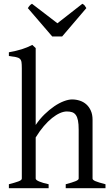

<svg xmlns="http://www.w3.org/2000/svg" viewBox="-20 -994 592 1014"><path d="M327.1 0V-21Q362.3 -30.3 378.9 -37.1Q395.5 -43.9 395.5 -50.8V-309.1Q395.5 -338.9 391.8 -357.4Q388.2 -376 380.4 -386.7Q372.6 -397.5 360.8 -401.4Q349.1 -405.3 333 -405.3Q315.9 -405.3 296.1 -396.5Q276.4 -387.7 254.9 -370.6Q233.4 -353.5 211.4 -327.9Q189.5 -302.2 168.5 -268.1V-50.8Q168.5 -43.5 186.8 -35.6Q205.1 -27.8 236.8 -21V0H26.9V-21Q59.1 -29.3 77.1 -35.9Q95.2 -42.5 95.2 -50.8V-633.8Q95.2 -654.3 93.5 -665.8Q91.8 -677.2 84.7 -683.6Q77.6 -689.9 64 -692.6Q50.3 -695.3 26.9 -698.2V-717.8Q47.4 -721.7 64.2 -725.6Q81.1 -729.5 95.5 -734.1Q109.9 -738.8 123 -744.1Q136.2 -749.5 150.4 -756.8L168.5 -740.2V-334Q189.5 -365.2 215.1 -390.1Q240.7 -415 266.6 -432.6Q292.5 -450.2 317.1 -459.5Q341.8 -468.8 360.8 -468.8Q381.8 -468.8 401.4 -462.4Q420.9 -456.1 435.8 -442.9Q450.7 -429.7 459.7 -409.4Q468.8 -389.2 468.8 -361.8V-50.8Q468.8 -43.9 483.6 -37.4Q498.5 -30.8 537.1 -21V0ZM308.1 -801.3H255.9L127 -951.2Q130.4 -956.1 132.8 -959.5Q135.3 -962.9 137.5 -965.3Q139.6 -967.8 142.3 -969.7Q145 -971.7 148.9 -974.1L283.2 -871.1L415 -974.1Q423.3 -969.7 426.8 -965.3Q430.2 -960.9 436 -951.2Z"/></svg>

Font: Gentium Plus Eur
Style: Regular
Weight: 400
Designer: J. Victor Gaultney, Annie Olsen, Iska Routamaa, Becca Hirsbrunner
Foundry: SIL International
Version: Version 5.000